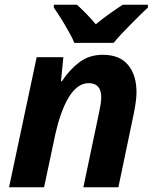

<svg xmlns="http://www.w3.org/2000/svg" viewBox="-20 -786 644 806"><path d="M134 -546H246L236 -445H240Q272 -494 313.5 -525Q355 -556 412 -556Q482 -556 517.5 -513.5Q553 -471 553 -399Q553 -366 542 -311L477 0H330L397 -319Q405 -356 405 -377Q405 -437 352 -437Q327 -437 305.5 -420.5Q284 -404 267 -375Q250 -346 236.5 -308Q223 -270 213 -226L165 0H18ZM206 -766H303Q320 -751 342.5 -728Q365 -705 382 -684Q411 -708 438.5 -727.5Q466 -747 495 -766H601V-754Q586 -741 567 -722Q548 -703 527.5 -682.5Q507 -662 488.5 -642Q470 -622 457 -606H292Q285 -624 274 -643.5Q263 -663 251.5 -683Q240 -703 228 -721Q216 -739 206 -754Z"/></svg>

Font: BC Sans
Style: Bold Italic
Weight: 700
Italic angle: -12°
Designer: Monotype Design Team
Province of B.C.
Foundry: Monotype Imaging Inc.
Version: Version 2.000;GOOG;noto-source:20170915:90ef993387c0